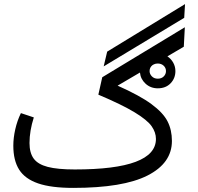

<svg xmlns="http://www.w3.org/2000/svg" viewBox="-20 -903 968 937"><path d="M879 -816 486 -579 503 -651 883 -883ZM479 -526 882 -770 877 -675 797 -628Q815 -616 825.5 -597Q836 -578 836 -556Q836 -521 812.5 -496.5Q789 -472 750 -472Q715 -472 690.5 -494.5Q666 -517 663 -549L554 -485Q662 -437 719 -395Q776 -353 797.5 -311Q819 -269 819 -215Q819 -107 700 -46.5Q581 14 337 14Q230 14 166 -8Q102 -30 73.5 -75Q45 -120 45 -192Q45 -230 54.5 -272Q64 -314 82 -351L145 -330Q124 -264 124 -205Q124 -157 144.5 -129Q165 -101 213 -88.5Q261 -76 345 -76Q741 -76 741 -225Q741 -257 720 -287Q699 -317 637.5 -354.5Q576 -392 460 -441ZM731 -589 724 -585Q710 -574 710 -556Q710 -542 721 -530.5Q732 -519 750 -519Q768 -519 779 -530Q790 -541 790 -556Q790 -572 778.5 -582.5Q767 -593 750 -593Q739 -593 731 -589Z"/></svg>

Font: FiraGOUPP
Style: Medium
Weight: 400
Designer: bBox Type
Foundry: bBox Type GmbH
Version: Version 1.001